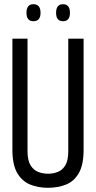

<svg xmlns="http://www.w3.org/2000/svg" viewBox="-20 -884 457 914"><path d="M39 -171V-700H111V-165Q111 -120 125.5 -97Q140 -74 162 -65.5Q184 -57 209 -57Q233 -57 255 -65.5Q277 -74 291 -97Q305 -120 305 -165V-700H378V-171Q378 -100 355.5 -60.5Q333 -21 294.5 -5.5Q256 10 208 10Q162 10 123.5 -5.5Q85 -21 62 -60.5Q39 -100 39 -171ZM280 -783Q247 -783 247 -823Q247 -864 280 -864Q313 -864 313 -823Q313 -783 280 -783ZM139 -783Q106 -783 106 -823Q106 -864 139 -864Q173 -864 173 -823Q173 -783 139 -783Z"/></svg>

Font: Georama Condensed
Style: Regular
Weight: 400
Width: 3
Designer: Jean-Baptiste Levee
Foundry: Production Type
Version: Version 1.000